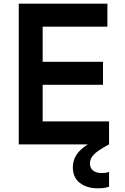

<svg xmlns="http://www.w3.org/2000/svg" viewBox="-20 -785 677 1044"><path d="M82 -765H564V-640H212V-449H540V-324H212V-125H573V0Q515 31 492 53.5Q469 76 469 104Q469 128 486 142Q503 156 534 156Q555 156 573 150V230Q551 239 512 239Q452 239 414 209.5Q376 180 376 125Q376 87 395.5 57Q415 27 458 0H82Z"/></svg>

Font: Application Semibold
Style: Regular
Weight: 600
Designer: Wei Huang
Foundry: Wei Huang
Version: Version 0.012